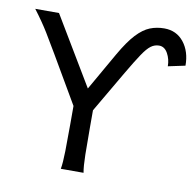

<svg xmlns="http://www.w3.org/2000/svg" viewBox="-81 -811 913 894"><g transform="rotate(10 376.0 -364.0)"><path d="M285.6 -273.4 141.6 -520Q113.8 -567.9 86.2 -613Q58.6 -658.2 17.1 -712.9H129.4L358.9 -329.6ZM271 -339.4H363.8V-212.4Q363.8 -140.1 364.7 -84.7Q365.7 -29.3 371.1 0H263.7Q269 -29.3 270 -84.7Q271 -140.1 271 -212.4ZM752 -573.7 671.4 -556.6Q671.4 -589.8 656.2 -617.2Q641.1 -644.5 615.2 -644.5Q594.2 -644.5 576.7 -631.6Q559.1 -618.7 536.9 -585.4Q514.6 -552.2 478.5 -490.7L351.6 -273.4L288.1 -329.6L424.8 -568.8Q462.4 -634.3 494.4 -668.5Q526.4 -702.6 557.9 -715.1Q589.4 -727.5 625 -727.5Q683.1 -727.5 717.5 -684.1Q752 -640.6 752 -573.7Z"/></g></svg>

Font: Andika LitF DSA DSG
Style: Regular
Weight: 400
Designer: Victor Gaultney, Annie Olsen, Julie Remington, Don Collingsworth, Eric Hays, Becca Hirsbrunner
Foundry: SIL International
Version: Version 6.200 ; LitF DSA DSG; ttfautohint (v1.8.3.10-c5d8)